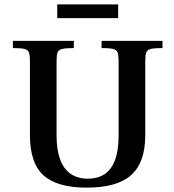

<svg xmlns="http://www.w3.org/2000/svg" viewBox="-20 -847 798 879"><path d="M377 12Q241 12 179 -44.5Q117 -101 117 -228V-570Q117 -594 112.5 -606.5Q108 -619 91.5 -623Q75 -627 39 -627V-660H318V-627Q282 -627 265 -623Q248 -619 243.5 -606.5Q239 -594 239 -570V-226Q239 -162 255 -118Q271 -74 303 -51.5Q335 -29 382 -29Q429 -29 460.5 -51Q492 -73 507.5 -117Q523 -161 523 -226V-570Q523 -594 518.5 -606.5Q514 -619 497.5 -623Q481 -627 445 -627V-660H724V-627Q687 -627 670.5 -623Q654 -619 649.5 -606.5Q645 -594 645 -570V-228Q645 -103 580.5 -45.5Q516 12 377 12ZM242 -764V-827H521V-764Z"/></svg>

Font: Frank Ruhl Libre Medium
Style: Regular
Weight: 500
Designer: Yanek Iontef
Foundry: Fontef
Version: Version 6.004